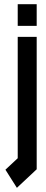

<svg xmlns="http://www.w3.org/2000/svg" viewBox="-20 -655 220 921"><path d="M65 -531V-635H156V-531ZM61 246 6 159 65 104V-478H156V157Z"/></svg>

Font: Turret Road ExtraBold
Style: Regular
Weight: 800
Designer: Noponies
Foundry: Noponies
Version: Version 1.001; ttfautohint (v1.8)